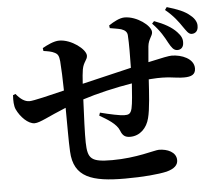

<svg xmlns="http://www.w3.org/2000/svg" viewBox="-57 -886 1114 984"><g transform="rotate(-5 500.0 -393.5)"><path d="M828 -639C842 -614 852 -599 870 -598C889 -597 904 -609 904 -634C905 -652 899 -668 879 -689C854 -716 815 -738 765 -756L754 -744C794 -703 812 -669 828 -639ZM909 -715C925 -693 935 -674 952 -674C973 -674 985 -689 985 -710C987 -726 978 -749 955 -767C927 -792 890 -806 836 -822L826 -808C868 -774 893 -739 909 -715ZM536 -740C558 -736 576 -734 594 -729C614 -722 624 -712 625 -695C628 -653 627 -582 626 -528L373 -468C375 -499 377 -525 380 -541C387 -580 407 -588 407 -610C407 -643 334 -699 272 -699C244 -699 210 -682 185 -668L187 -653C207 -650 229 -647 245 -638C260 -630 265 -621 268 -593C271 -556 273 -500 274 -442C201 -424 114 -403 94 -403C69 -403 47 -419 25 -446L12 -441C10 -413 11 -386 19 -368C38 -327 77 -288 110 -288C138 -288 183 -316 275 -353C276 -266 275 -183 278 -128C284 6 378 35 547 35C641 35 718 28 762 18C803 7 821 -11 821 -36C821 -78 775 -97 732 -97C710 -97 615 -65 490 -65C381 -65 364 -82 362 -167C361 -210 365 -304 369 -388C443 -412 538 -434 624 -448C621 -403 617 -344 611 -320C604 -291 592 -289 571 -289C551 -289 498 -300 448 -313L443 -298C484 -274 529 -248 543 -212C553 -185 567 -176 592 -176C643 -176 679 -214 691 -263C703 -307 708 -395 712 -461L725 -462C815 -469 845 -455 893 -455C931 -455 953 -465 953 -497C953 -547 890 -572 839 -572C826 -572 793 -566 718 -549L725 -630C729 -667 750 -681 750 -701C750 -735 678 -788 616 -788C591 -788 561 -772 534 -754Z"/></g></svg>

Font: Noto Serif KR
Style: Bold
Weight: 700
Designer: Ryoko NISHIZUKA 西塚涼子 (kana & ideographs); Frank Grießhammer (Latin, Greek & Cyrillic); Wenlong ZHANG 张文龙 (bopomofo); San
Foundry: Adobe
Version: Version 2.001;hotconv 1.1.0;makeotfexe 2.6.0